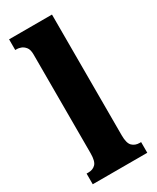

<svg xmlns="http://www.w3.org/2000/svg" viewBox="-196 -816 711 872"><g transform="rotate(-30 159.5 -380.0)"><path d="M16 0V-56H26Q49 -56 63.5 -70.5Q78 -85 78 -127V-645Q78 -671 67.5 -683.5Q57 -696 45 -700Q33 -704 26 -704H16V-760H241V-127Q241 -85 256 -70.5Q271 -56 294 -56H302V0Z"/></g></svg>

Font: Noto Serif Tamil ExtraCondensed Black
Style: Regular
Weight: 900
Width: 2
Designer: Indian Type Foundry, Tom Grace, and the Monotype Design Team
Foundry: Monotype Imaging Inc.
Version: Version 2.004; ttfautohint (v1.8.4.7-5d5b)